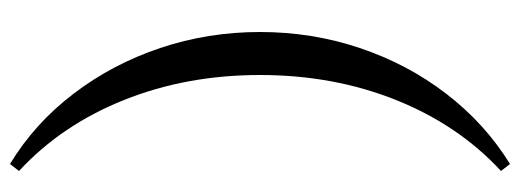

<svg xmlns="http://www.w3.org/2000/svg" viewBox="-348 -457 1040 384"><g transform="rotate(-90 172.0 -265.0)"><path d="M36 235 22 217Q114 132 164 7Q214 -118 214 -265Q214 -412 164 -537Q114 -662 22 -747L36 -765Q117 -716 176.5 -638Q236 -560 268 -464.5Q300 -369 300 -265Q300 -161 268 -65.5Q236 30 176.5 107.5Q117 185 36 235Z"/></g></svg>

Font: Platypi Light Light
Style: Regular
Weight: 300
Version: Version 1.200